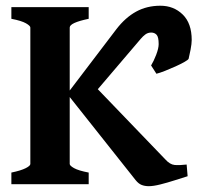

<svg xmlns="http://www.w3.org/2000/svg" viewBox="-20 -640 691 667"><path d="M523.4 -383.8 504.9 -412.6Q513.7 -426.8 522.5 -449.5Q531.2 -472.2 531.2 -486.8Q531.2 -511.7 523.9 -519.3Q516.6 -526.9 505.4 -526.9Q493.7 -526.9 484.9 -520.3Q476.1 -513.7 468.8 -504.9L319.8 -330.1L554.2 -86.4Q570.3 -68.4 586.7 -66.9Q603 -65.4 628.4 -68.4L631.8 -27.8Q612.8 -22 587.2 -13.7Q561.5 -5.4 537.1 0.7Q512.7 6.8 497.1 6.8Q482.9 6.8 471.9 2.4Q460.9 -2 451.2 -14.2L213.4 -314L384.3 -538.6Q415.5 -579.1 452.9 -599.6Q490.2 -620.1 537.1 -620.1Q583.5 -620.1 614.7 -589.6Q646 -559.1 646 -501Q646 -488.3 642.1 -467.8Q638.2 -447.3 635.3 -436Q633.8 -432.1 620.8 -424.8Q607.9 -417.5 589.6 -409.2Q571.3 -400.9 553.2 -393.8Q535.2 -386.7 523.4 -383.8ZM19.5 0V-40.5Q52.7 -47.4 69.1 -55.7Q85.4 -64 85.4 -70.3V-544.4Q85.4 -550.3 70.1 -559.1Q54.7 -567.9 19.5 -574.7V-615.2H288.1V-574.7Q222.2 -561 222.2 -544.4V-70.3Q222.2 -64.5 237.3 -55.9Q252.4 -47.4 288.1 -40.5V0Z"/></svg>

Font: Gentium Book Plus
Style: Bold
Weight: 700
Designer: Victor Gaultney, Annie Olsen, Iska Routamaa, Becca Hirsbrunner
Foundry: SIL International
Version: Version 6.101